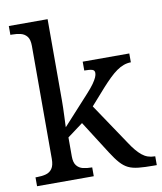

<svg xmlns="http://www.w3.org/2000/svg" viewBox="-85 -828 755 897"><g transform="rotate(-10 293.0 -380.0)"><path d="M18 0V-42H26Q49 -42 67.5 -47Q86 -52 97 -67.5Q108 -83 108 -114V-650Q108 -680 96.5 -694.5Q85 -709 66.5 -713.5Q48 -718 26 -718H18V-760H202V-374Q202 -361 201.5 -340Q201 -319 200 -298Q199 -277 198.5 -262.5Q198 -248 198 -248L323 -385Q345 -409 356.5 -425.5Q368 -442 373 -453.5Q378 -465 378 -474Q378 -487 366 -490.5Q354 -494 329 -494V-536H550V-494Q533 -494 516 -488Q499 -482 482 -470Q465 -458 447 -440.5Q429 -423 409 -401L339 -322L472 -124Q498 -84 523.5 -63Q549 -42 583 -42H586V0H572Q529 0 500 -3Q471 -6 451.5 -15.5Q432 -25 414.5 -44.5Q397 -64 376 -97L276 -254L202 -199V-109Q202 -80 213.5 -65.5Q225 -51 243.5 -46.5Q262 -42 284 -42H287V0Z"/></g></svg>

Font: Noto Serif Tamil
Style: Italic
Weight: 400
Italic angle: -12°
Designer: Indian Type Foundry, Tom Grace, and the Monotype Design Team
Foundry: Monotype Imaging Inc.
Version: Version 2.003